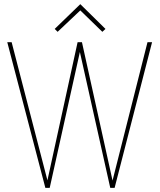

<svg xmlns="http://www.w3.org/2000/svg" viewBox="-20 -903 769 923"><path d="M487 -764 366 -883 243 -764 257 -750 366 -853 472 -750ZM374 -700H353L208 -36L36 -700H15L198 0H219L364 -653L510 0H531L711 -700H689L521 -35Z"/></svg>

Font: Advent Pro Thin
Style: Regular
Weight: 250
Version: Version 3.000